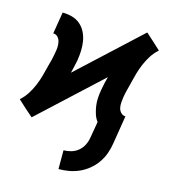

<svg xmlns="http://www.w3.org/2000/svg" viewBox="-122 -624 834 937"><g transform="rotate(15 295.0 -155.0)"><path d="M260 223V128Q279 128 298.5 122.5Q318 117 334 103.5Q350 90 359 71.5Q368 53 371 33L385 -48Q373 -64 367 -83Q361 -102 358 -122.5Q355 -143 356.5 -164Q358 -185 362 -207Q365 -223 368.5 -239.5Q372 -256 377 -273L68 13L28 -22L-10 -57L-9 -59Q11 -77 25.5 -100Q40 -123 50 -147Q60 -171 67 -195.5Q74 -220 80 -245V-246Q86 -266 90.5 -285Q95 -304 98 -323Q101 -337 101.5 -351Q102 -365 99 -378Q96 -391 87 -400.5Q78 -410 64 -410L82 -520Q107 -520 130.5 -513.5Q154 -507 171.5 -492Q189 -477 199.5 -456Q210 -435 214 -411.5Q218 -388 217 -363Q216 -338 212 -313Q209 -297 205 -280.5Q201 -264 197 -247L506 -533L545 -498L583 -463L582 -461Q562 -443 547.5 -420Q533 -397 523 -373Q513 -349 506 -324.5Q499 -300 493 -275V-274Q488 -254 483 -235Q478 -216 475 -197Q473 -183 472 -169Q471 -155 474 -142Q477 -129 486.5 -119.5Q496 -110 509 -110L486 33Q482 59 473 84.5Q464 110 448 133Q432 156 410 174Q388 192 363 203Q338 214 312 218.5Q286 223 260 223Z"/></g></svg>

Font: Iosevka XBd Ex Obl
Style: Regular
Weight: 800
Width: 7
Italic angle: -9°
Monospace: yes
Designer: Belleve Invis
Foundry: Belleve Invis
Version: Version 32.5.0; ttfautohint (v1.8.4)